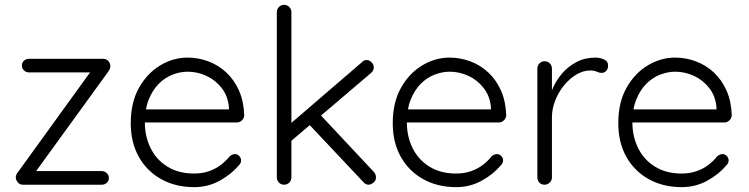

<svg xmlns="http://www.w3.org/2000/svg" viewBox="-20 -760 3080 790"><path d="M399 -56Q411 -56 419.5 -47.5Q428 -39 428 -28Q428 -16 419.5 -8Q411 0 399 0H74Q61 0 53 -10Q45 -20 45 -29Q45 -35 47 -40.5Q49 -46 54 -52L357 -471L361 -462H99Q87 -462 78.5 -470.5Q70 -479 70 -490Q70 -502 78.5 -510Q87 -518 99 -518H406Q417 -518 425.5 -509Q434 -500 434 -488Q434 -482 432 -477Q430 -472 426 -466L125 -51L113 -56Z M779 10Q702 10 643 -23Q584 -56 551 -115Q518 -174 518 -253Q518 -338 551.5 -398Q585 -458 638.5 -490.5Q692 -523 752 -523Q796 -523 837.5 -507.5Q879 -492 911.5 -461.5Q944 -431 963.5 -387Q983 -343 985 -285Q984 -273 975 -264.5Q966 -256 954 -256H553L541 -310H935L922 -298V-318Q918 -365 892 -398Q866 -431 829 -448Q792 -465 752 -465Q722 -465 690.5 -453Q659 -441 633.5 -415.5Q608 -390 592 -350.5Q576 -311 576 -257Q576 -198 600 -150Q624 -102 669.5 -74Q715 -46 778 -46Q813 -46 841 -56Q869 -66 890 -82.5Q911 -99 925 -117Q936 -126 947 -126Q957 -126 964.5 -118Q972 -110 972 -100Q972 -88 962 -79Q932 -43 884 -16.5Q836 10 779 10Z M1149 0Q1136 0 1127.5 -9Q1119 -18 1119 -30V-710Q1119 -722 1127.5 -731Q1136 -740 1149 -740Q1162 -740 1170.5 -731Q1179 -722 1179 -710V-30Q1179 -18 1170.5 -9Q1162 0 1149 0ZM1489 -513Q1500 -513 1509 -503.5Q1518 -494 1518 -483Q1518 -470 1507 -460L1171 -174L1168 -245L1468 -503Q1477 -513 1489 -513ZM1497 0Q1484 0 1475 -11L1247 -253L1292 -294L1518 -53Q1527 -43 1527 -30Q1527 -16 1516 -8Q1505 0 1497 0Z M1857 10Q1780 10 1721 -23Q1662 -56 1629 -115Q1596 -174 1596 -253Q1596 -338 1629.5 -398Q1663 -458 1716.5 -490.5Q1770 -523 1830 -523Q1874 -523 1915.5 -507.5Q1957 -492 1989.5 -461.5Q2022 -431 2041.5 -387Q2061 -343 2063 -285Q2062 -273 2053 -264.5Q2044 -256 2032 -256H1631L1619 -310H2013L2000 -298V-318Q1996 -365 1970 -398Q1944 -431 1907 -448Q1870 -465 1830 -465Q1800 -465 1768.5 -453Q1737 -441 1711.5 -415.5Q1686 -390 1670 -350.5Q1654 -311 1654 -257Q1654 -198 1678 -150Q1702 -102 1747.5 -74Q1793 -46 1856 -46Q1891 -46 1919 -56Q1947 -66 1968 -82.5Q1989 -99 2003 -117Q2014 -126 2025 -126Q2035 -126 2042.5 -118Q2050 -110 2050 -100Q2050 -88 2040 -79Q2010 -43 1962 -16.5Q1914 10 1857 10Z M2221 0Q2207 0 2199 -9Q2191 -18 2191 -30V-478Q2191 -490 2199.5 -499Q2208 -508 2221 -508Q2234 -508 2242.5 -499Q2251 -490 2251 -478V-328L2236 -325Q2239 -360 2253.5 -394.5Q2268 -429 2293 -458Q2318 -487 2352.5 -505Q2387 -523 2430 -523Q2448 -523 2465 -515.5Q2482 -508 2482 -491Q2482 -476 2474 -468Q2466 -460 2455 -460Q2446 -460 2435.5 -465Q2425 -470 2408 -470Q2380 -470 2352 -453.5Q2324 -437 2301 -409Q2278 -381 2264.5 -346.5Q2251 -312 2251 -277V-30Q2251 -18 2242 -9Q2233 0 2221 0Z M2785 10Q2708 10 2649 -23Q2590 -56 2557 -115Q2524 -174 2524 -253Q2524 -338 2557.5 -398Q2591 -458 2644.5 -490.5Q2698 -523 2758 -523Q2802 -523 2843.5 -507.5Q2885 -492 2917.5 -461.5Q2950 -431 2969.5 -387Q2989 -343 2991 -285Q2990 -273 2981 -264.5Q2972 -256 2960 -256H2559L2547 -310H2941L2928 -298V-318Q2924 -365 2898 -398Q2872 -431 2835 -448Q2798 -465 2758 -465Q2728 -465 2696.5 -453Q2665 -441 2639.5 -415.5Q2614 -390 2598 -350.5Q2582 -311 2582 -257Q2582 -198 2606 -150Q2630 -102 2675.5 -74Q2721 -46 2784 -46Q2819 -46 2847 -56Q2875 -66 2896 -82.5Q2917 -99 2931 -117Q2942 -126 2953 -126Q2963 -126 2970.5 -118Q2978 -110 2978 -100Q2978 -88 2968 -79Q2938 -43 2890 -16.5Q2842 10 2785 10Z"/></svg>

Font: zvoove
Style: Regular
Weight: 400
Designer: Vernon Adams (Nunito) & Andrew Paglinawan (Quicksand)
Foundry: zvoove
Version: Version 3.006